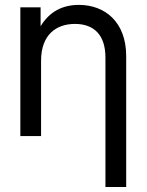

<svg xmlns="http://www.w3.org/2000/svg" viewBox="-20 -545 587 769"><path d="M144.5 -301.8C144.5 -405.8 205.1 -449.2 280.3 -449.2C357.4 -449.2 402.3 -403.8 402.3 -314.5V204.1H485.4V-320.3C485.4 -457.5 399.9 -525.4 295.9 -525.4C230.5 -525.4 178.2 -498.5 142.6 -439.9V-515.6H61.5V0H144.5Z"/></svg>

Font: Raveo Display Display
Style: Regular
Weight: 400
Designer: Jakub Foglar, Rasmus Andersson (Inter)
Foundry: Jakubfoglar.com
Version: Version 1.100;Glyphs 3.2.3 (3260)